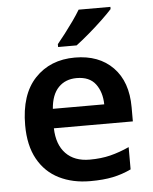

<svg xmlns="http://www.w3.org/2000/svg" viewBox="-54 -812 690 867"><g transform="rotate(-5 290.5 -378.0)"><path d="M299 -552Q408 -552 471.5 -487Q535 -422 535 -306V-242H177Q179 -168 218 -127.5Q257 -87 326 -87Q378 -87 420 -97.5Q462 -108 506 -128V-27Q466 -8 423 1Q380 10 320 10Q241 10 179.5 -20.5Q118 -51 83.5 -113Q49 -175 49 -267Q49 -406 118 -479Q187 -552 299 -552ZM299 -459Q248 -459 216.5 -426.5Q185 -394 180 -330H413Q412 -386 384.5 -422.5Q357 -459 299 -459ZM479 -756Q463 -738 432.5 -709Q402 -680 369 -652Q336 -624 312 -606H228V-619Q243 -637 263 -663Q283 -689 302.5 -716.5Q322 -744 335 -766H479Z"/></g></svg>

Font: Noto Sans SemiBold
Style: Regular
Weight: 600
Designer: Monotype Design Team
Foundry: Monotype Imaging Inc.
Version: Version 2.007